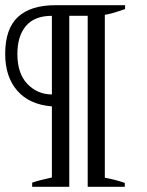

<svg xmlns="http://www.w3.org/2000/svg" viewBox="-29 -720 567 740"><path d="M95 -16Q120 -25 171 -36V-310Q84 -317 37.5 -370.5Q-9 -424 -9 -512Q-9 -609 40 -654.5Q89 -700 185 -700H453V-685Q399 -666 375 -663V-35Q415 -28 452 -15V0H309V-659H238V0H95ZM171 -659Q104 -659 71 -620Q38 -581 38 -512Q38 -436 77 -396Q116 -356 171 -356Z"/></svg>

Font: Trirong SemiBold
Style: Italic
Weight: 600
Italic angle: -12°
Designer: Katatrad Team
Foundry: CadsonDemak
Version: Version 1.001